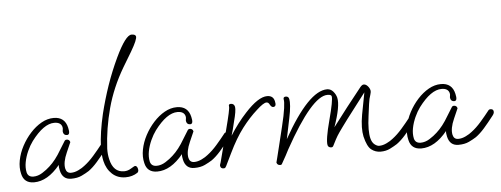

<svg xmlns="http://www.w3.org/2000/svg" viewBox="-52 -923 2863 1098"><g transform="rotate(-5 1379.5 -374.5)"><path d="M105 10Q47 10 35 -45Q26 -81 34 -122.5Q42 -164 63 -203.5Q84 -243 113.5 -275.5Q143 -308 177.5 -327.5Q212 -347 248 -347Q312 -347 326 -284Q336 -243 316 -243Q298 -243 294 -260Q292 -267 294 -274.5Q296 -282 294 -291Q287 -319 249 -319Q188 -319 118 -226Q101 -203 87 -172Q73 -141 67 -109.5Q61 -78 67 -50Q74 -23 104 -23Q130 -23 155.5 -39Q181 -55 199 -72Q236 -105 269 -162Q274 -170 282 -183Q290 -196 300 -212Q304 -217 311 -217Q327 -217 331 -201L306 -144Q281 -88 289 -52Q295 -26 320 -26Q341 -26 363.5 -37Q386 -48 399 -59Q427 -80 454.5 -111.5Q482 -143 507 -175Q510 -179 518 -179Q533 -179 535 -167Q538 -156 527 -142Q496 -102 471 -73.5Q446 -45 421 -27Q404 -16 379 -4Q354 8 318 8Q269 8 257 -44Q252 -64 254 -77Q183 10 105 10Z M629 27Q583 27 552 -1.5Q521 -30 510 -77Q502 -111 503 -159Q506 -240 531 -347Q551 -428 578 -506.5Q605 -585 641 -661Q699 -783 733 -783Q755 -783 758 -771Q762 -754 722 -686L671 -601Q606 -491 575 -376Q544 -261 538 -146Q537 -113 544 -84Q561 -8 623 -8Q645 -8 665 -21Q685 -33 687 -33Q699 -33 703 -16Q707 -1 698 7Q668 27 629 27Z M812 10Q754 10 742 -45Q733 -81 741 -122.5Q749 -164 770 -203.5Q791 -243 820.5 -275.5Q850 -308 884.5 -327.5Q919 -347 955 -347Q1019 -347 1033 -284Q1043 -243 1023 -243Q1005 -243 1001 -260Q999 -267 1001 -274.5Q1003 -282 1001 -291Q994 -319 956 -319Q895 -319 825 -226Q808 -203 794 -172Q780 -141 774 -109.5Q768 -78 774 -50Q781 -23 811 -23Q837 -23 862.5 -39Q888 -55 906 -72Q943 -105 976 -162Q981 -170 989 -183Q997 -196 1007 -212Q1011 -217 1018 -217Q1034 -217 1038 -201L1013 -144Q988 -88 996 -52Q1002 -26 1027 -26Q1048 -26 1070.5 -37Q1093 -48 1106 -59Q1134 -80 1161.5 -111.5Q1189 -143 1214 -175Q1217 -179 1225 -179Q1240 -179 1242 -167Q1245 -156 1234 -142Q1203 -102 1178 -73.5Q1153 -45 1128 -27Q1111 -16 1086 -4Q1061 8 1025 8Q976 8 964 -44Q959 -64 961 -77Q890 10 812 10Z M1192 25Q1176 25 1173 12Q1171 6 1173.5 0Q1176 -6 1177 -10L1225 -194Q1256 -312 1253 -325Q1250 -339 1264 -339Q1283 -339 1287 -320Q1289 -310 1285.5 -288Q1282 -266 1274 -237Q1262 -185 1253 -157Q1275 -192 1298.5 -223Q1322 -254 1348 -282Q1424 -365 1475 -365Q1510 -365 1517 -332Q1525 -300 1504 -300Q1494 -300 1485 -317Q1479 -329 1468 -329Q1451 -329 1411 -292Q1366 -252 1324 -197Q1282 -142 1241 -57L1207 13Q1204 18 1201.5 21.5Q1199 25 1192 25Z M1516 34Q1499 34 1495 18Q1495 17 1501.5 -7Q1508 -31 1519 -78L1545 -185Q1561 -250 1566 -288Q1571 -326 1568 -337Q1565 -353 1581 -353Q1597 -353 1600 -337Q1603 -324 1601 -296.5Q1599 -269 1590 -226L1566 -110Q1714 -374 1820 -374Q1840 -374 1854.5 -357.5Q1869 -341 1874 -321Q1885 -273 1843 -154Q1884 -208 1926 -262.5Q1968 -317 2011 -370Q2022 -383 2031 -383Q2043 -383 2053.5 -371.5Q2064 -360 2067 -347Q2069 -337 2064 -322Q2056 -300 2052 -269.5Q2048 -239 2043 -201Q2037 -158 2037 -126Q2037 -94 2042 -74Q2048 -49 2062.5 -37.5Q2077 -26 2089 -26Q2110 -26 2132.5 -37Q2155 -48 2168 -59Q2196 -80 2223.5 -111.5Q2251 -143 2276 -175Q2279 -179 2287 -179Q2302 -179 2304 -167Q2307 -156 2296 -142Q2265 -102 2240 -73.5Q2215 -45 2190 -27Q2173 -16 2149 -4Q2125 8 2094 8Q2065 8 2041.5 -10Q2018 -28 2004 -87Q1999 -110 1999.5 -141.5Q2000 -173 2007 -212L2031 -338L1921 -194Q1902 -169 1890 -152Q1878 -135 1870 -124Q1856 -104 1846 -85Q1836 -66 1829 -52Q1825 -41 1816 -41Q1799 -41 1795 -55Q1788 -86 1818 -198Q1848 -310 1843 -332Q1841 -342 1819 -342Q1730 -342 1569 -51Q1556 -24 1525 30Q1523 34 1516 34Z M2328 10Q2270 10 2258 -45Q2249 -81 2257 -122.5Q2265 -164 2286 -203.5Q2307 -243 2336.5 -275.5Q2366 -308 2400.5 -327.5Q2435 -347 2471 -347Q2535 -347 2549 -284Q2559 -243 2539 -243Q2521 -243 2517 -260Q2515 -267 2517 -274.5Q2519 -282 2517 -291Q2510 -319 2472 -319Q2411 -319 2341 -226Q2324 -203 2310 -172Q2296 -141 2290 -109.5Q2284 -78 2290 -50Q2297 -23 2327 -23Q2353 -23 2378.5 -39Q2404 -55 2422 -72Q2459 -105 2492 -162Q2497 -170 2505 -183Q2513 -196 2523 -212Q2527 -217 2534 -217Q2550 -217 2554 -201L2529 -144Q2504 -88 2512 -52Q2518 -26 2543 -26Q2564 -26 2586.5 -37Q2609 -48 2622 -59Q2650 -80 2677.5 -111.5Q2705 -143 2730 -175Q2733 -179 2741 -179Q2756 -179 2758 -167Q2761 -156 2750 -142Q2719 -102 2694 -73.5Q2669 -45 2644 -27Q2627 -16 2602 -4Q2577 8 2541 8Q2492 8 2480 -44Q2475 -64 2477 -77Q2406 10 2328 10Z"/></g></svg>

Font: Oooh Baby
Style: Normal
Weight: 400
Designer: Robert E. Leuschke
Foundry: Robert E. Leuschke
Version: Version 1.011; ttfautohint (v1.8.3)